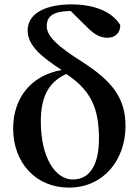

<svg xmlns="http://www.w3.org/2000/svg" viewBox="-20 -839 634 875"><path d="M312 -21C232 -21 166 -121 166 -285C166 -399 202 -465 282 -502C391 -429 431 -351 431 -207C431 -83 386 -21 312 -21ZM382 -710C414 -679 440 -667 469 -667C507 -667 529 -691 528 -725C488 -790 403 -819 305 -819C199 -819 106 -784 106 -700C106 -629 174 -577 261 -520C120 -495 40 -391 40 -254C40 -95 145 16 294 16C454 16 552 -113 552 -264C552 -391 493 -468 355 -557C242 -628 193 -674 193 -720C193 -770 230 -788 302 -789Z"/></svg>

Font: Noto Serif CJK JP
Style: Bold
Weight: 700
Designer: Ryoko NISHIZUKA 西塚涼子 (kana & ideographs); Frank Grießhammer (Latin, Greek & Cyrillic); Wenlong ZHANG 张文龙 (bopomofo); San
Foundry: Adobe Systems Incorporated
Version: Version 1.000;PS 1;hotconv 16.6.53;makeotf.lib2.5.65590